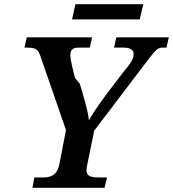

<svg xmlns="http://www.w3.org/2000/svg" viewBox="-20 -891 821 911"><path d="M322 -799H643L660 -871H338ZM134 0H476L488 -49H450C415 -49 390 -54 390 -84C390 -90 392 -99 395 -114L427 -271L667 -587C715 -650 727 -665 749 -665H770L781 -714H532L521 -665H566C602 -665 614 -652 614 -634C614 -613 604 -595 563 -546L483 -441C439 -381 414 -343 402 -320C397 -368 375 -439 359 -493L336 -521C326 -560 314 -604 314 -632C314 -651 322 -665 352 -665H406L417 -714H107L96 -665H110C154 -665 162 -653 172 -624L293 -274L262 -113C251 -58 219 -49 184 -49H143Z"/></svg>

Font: Noto Serif Semi
Style: Italic
Weight: 600
Italic angle: -12°
Designer: Monotype Design Team
Foundry: Monotype Imaging Inc.
Version: Version 1.901